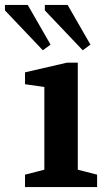

<svg xmlns="http://www.w3.org/2000/svg" viewBox="-76 -755 425 775"><path d="M25 0V-50L103 -70V-404L25 -415V-463L194 -502H238V-70L316 -50V0ZM258 -552 105 -713V-735H197L289 -575ZM97 -552 -56 -713V-735H36L128 -575Z"/></svg>

Font: Manuale
Style: Bold
Weight: 700
Version: Version 1.002